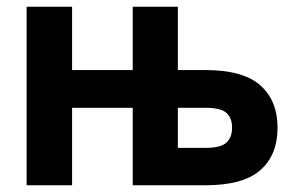

<svg xmlns="http://www.w3.org/2000/svg" viewBox="-20 -550 865 570"><path d="M59 -530H194V-342H374V-530H508V-342H590Q702 -342 753 -296.5Q804 -251 804 -171Q804 -90 753 -45Q702 0 590 0H374V-230H194V0H59ZM590 -111Q635 -111 652 -126.5Q669 -142 669 -171Q669 -200 652 -215Q635 -230 590 -230H508V-111Z"/></svg>

Font: 
Style: 㨦
Weight: 700
Designer: A.Korolkova, Vitaly Kuzmin
Foundry: ParaType Ltd
Version: Version 2.000